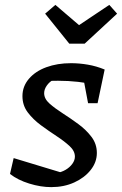

<svg xmlns="http://www.w3.org/2000/svg" viewBox="-20 -759 500 787"><path d="M21 -46 36 -111 244 -48 212 -50Q232 -53 249 -63Q266 -73 276.5 -87.5Q287 -102 287 -117Q287 -140 265.5 -160Q244 -180 212 -201Q180 -222 148 -245.5Q116 -269 94 -298Q72 -327 72 -365Q72 -405 98.5 -436Q125 -467 170 -483.5Q215 -500 271 -500Q305 -500 340 -494Q375 -488 409 -474L379 -410Q340 -419 300 -423.5Q260 -428 218 -428Q200 -428 182.5 -427.5Q165 -427 147 -425L200 -433Q183 -424 172 -408.5Q161 -393 161 -377Q161 -354 183 -334.5Q205 -315 237 -294.5Q269 -274 301 -250.5Q333 -227 355 -198Q377 -169 377 -132Q377 -94 351.5 -62Q326 -30 284 -11Q242 8 190 8Q147 8 100 -6.5Q53 -21 21 -46ZM341 -336 315 -474H409L380 -336ZM264 -580 165 -703 207 -739 304 -656 428 -739 460 -703 327 -580Z"/></svg>

Font: Piazzolla Thin SemiBold
Style: Italic
Weight: 600
Italic angle: -11.3°
Version: Version 2.005